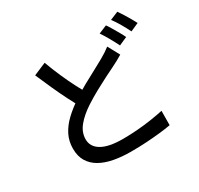

<svg xmlns="http://www.w3.org/2000/svg" viewBox="-179 -1046 1359 1313"><g transform="rotate(-30 500.0 -389.0)"><path d="M766 -563Q747 -551 725.5 -539.5Q704 -528 680 -516Q647 -500 603.5 -478Q560 -456 511.5 -429.5Q463 -403 415 -372Q349 -329 310 -281.5Q271 -234 271 -179Q271 -120 327 -87Q383 -54 495 -54Q549 -54 608 -58.5Q667 -63 722 -71.5Q777 -80 818 -89L817 24Q778 31 728 36.5Q678 42 620.5 45.5Q563 49 499 49Q427 49 365.5 37.5Q304 26 259 0.5Q214 -25 189 -66Q164 -107 164 -167Q164 -226 189 -275Q214 -324 259 -366.5Q304 -409 363 -448Q413 -481 463.5 -509Q514 -537 559 -560.5Q604 -584 635 -602Q660 -616 679 -628.5Q698 -641 716 -655ZM290 -773Q314 -708 341 -646.5Q368 -585 395.5 -532Q423 -479 446 -438L358 -386Q332 -429 303.5 -485.5Q275 -542 246.5 -605Q218 -668 191 -731ZM781 -785Q794 -767 808.5 -742Q823 -717 837.5 -692Q852 -667 861 -647L796 -618Q781 -649 758.5 -689Q736 -729 716 -758ZM895 -827Q908 -809 923.5 -784Q939 -759 953.5 -734Q968 -709 977 -691L912 -662Q896 -695 873.5 -733.5Q851 -772 830 -800Z"/></g></svg>

Font: Noto Sans KR Medium
Style: Regular
Weight: 500
Designer: Ryoko NISHIZUKA  (kana, bopomofo & ideographs); Paul D. Hunt (Latin, Greek & Cyrillic); Sandoll Communications , Soo-you
Foundry: Adobe
Version: Version 2.004-H2;hotconv 1.0.118;makeotfexe 2.5.65603